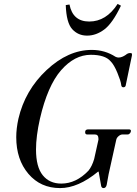

<svg xmlns="http://www.w3.org/2000/svg" viewBox="-20 -952 698 981"><path d="M316 -926 335 -929Q352 -842 436 -842Q523 -842 581 -932L598 -923Q555 -833 513 -801.5Q471 -770 425 -770Q379 -770 349 -803Q319 -836 316 -926ZM287 9Q187 9 125 -64Q63 -137 63 -251Q63 -295 74 -345Q108 -491 218 -594Q328 -697 449 -697Q516 -697 570 -662Q578 -658 586 -658Q603 -658 623 -672Q633 -681 645 -681Q652 -681 653.5 -678.5Q655 -676 654 -668L623 -519Q622 -506 610 -506Q600 -506 599 -520Q597 -538 580 -579.5Q563 -621 545 -639Q517 -672 444 -672Q361 -672 292 -593Q223 -514 184 -345Q164 -256 164 -188Q164 -99 198.5 -56.5Q233 -14 293 -14Q369 -14 432 -80Q450 -102 461 -139L483 -238V-243Q483 -265 465 -265H425Q415 -265 415 -277Q415 -291 431 -291H638Q649 -291 649 -283Q649 -277 644 -271Q639 -265 632 -265H606Q596 -265 586 -256.5Q576 -248 574 -238L535 -62L525 -7Q521 9 509 9Q500 9 497 -1L484 -75H481Q379 9 287 9Z"/></svg>

Font: HK Venetian
Style: Italic
Weight: 400
Italic angle: -12°
Version: Version 1.000;PS 001.000;hotconv 1.0.88;makeotf.lib2.5.64775